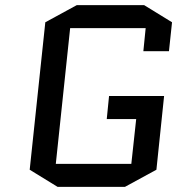

<svg xmlns="http://www.w3.org/2000/svg" viewBox="-20 -725 715 750"><path d="M397 -260 406 -350H621L591 -62L468 5H205L96 -62L157 -638L280 -705H543L652 -638L640 -525H540L549 -615H254L198 -85H493L512 -260Z"/></svg>

Font: Quantico
Style: Italic
Weight: 400
Italic angle: -12°
Designer: Matt Desmond
Foundry: MADtype
Version: Version 2.002